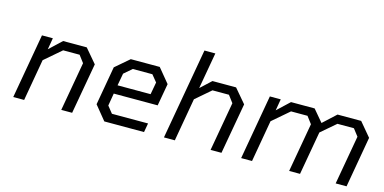

<svg xmlns="http://www.w3.org/2000/svg" viewBox="-71 -1118 2996 1499"><g transform="rotate(15 1426.5 -368.5)"><path d="M82 0 174 -523H262L246 -430L345 -523H536L631 -411L558 0H470L540 -396L497 -453H364L229 -337L170 0Z M818 0 725 -114 780 -427 892 -523H1126L1220 -409L1188 -229H833L816 -128L860 -73H1152L1139 0ZM845 -299H1112L1130 -398L1085 -453H927L863 -398Z M1300 0 1430 -737H1518L1466 -443L1552 -523H1743L1838 -411L1765 0H1677L1747 -396L1704 -453H1571L1449 -348L1388 0Z M1924 0 2016 -523H2104L2088 -430L2187 -523H2378L2459 -427L2563 -523H2754L2848 -411L2776 0H2688L2758 -396L2714 -453H2581L2462 -351L2400 0H2312L2382 -396L2339 -453H2206L2071 -337L2012 0Z"/></g></svg>

Font: Tomorrow
Style: Italic
Weight: 400
Italic angle: -10°
Designer: Tony de Marco, Monica Rizzolli
Foundry: Just in Type
Version: Version 2.002